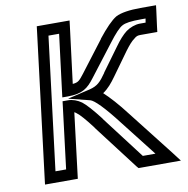

<svg xmlns="http://www.w3.org/2000/svg" viewBox="-79 -751 837 853"><g transform="rotate(-10 340.0 -324.5)"><path d="M207 0 240 -269C243 -267 246 -266 249 -263C263 -253 285 -228 317 -186V-185L471 17L478 25H489H613H669L637 -17L479 -219C441 -269 407 -306 381 -330C405 -346 423 -368 441 -393L516 -497C534 -521 547 -536 560 -545C570 -554 577 -556 589 -556H640H665L668 -581L677 -649L680 -674H655H610C560 -674 521 -668 498 -656C476 -643 447 -613 413 -570V-569L307 -430C286 -403 280 -396 255 -394L287 -649L290 -674H265H167H142L139 -649L59 0L56 25H81H179H204L207 0ZM160 -25H112L186 -624H234L202 -368L199 -343H224C290 -343 315 -363 346 -404L452 -542C483 -583 504 -605 518 -612C532 -620 558 -624 604 -624H624L621 -606H595C574 -606 550 -597 532 -584C515 -571 496 -550 477 -523L401 -419V-418C375 -381 361 -366 325 -357L223 -333L319 -309C337 -304 376 -266 438 -185L563 -25H506L359 -218V-219C325 -263 299 -292 282 -305C264 -318 242 -326 222 -326H197L194 -301L160 -25Z"/></g></svg>

Font: Gamestation Text Outline
Style: Italic
Weight: 400
Designer: Jonas Hecksher
Foundry: Jonas Hecksher, Playtypeª, e-types AS
Version: Version 1.003